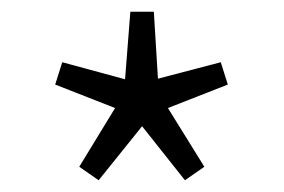

<svg xmlns="http://www.w3.org/2000/svg" viewBox="-20 -809 483 327"><path d="M148 -502 115 -525 176 -625 74 -665 86 -703 193 -674 202 -789H242L249 -675L356 -703L368 -665L266 -625L328 -525L295 -502L222 -594Z"/></svg>

Font: Noto Sans Korean Light
Style: Regular
Weight: 300
Designer: Ryoko NISHIZUKA  (kana & ideographs); Paul D. Hunt (Latin, Greek & Cyrillic); Wenlong ZHANG  (bopomofo); Sandoll Communi
Foundry: Adobe Systems Incorporated
Version: Version 1.000;PS 1;hotconv 1.0.78;makeotf.lib2.5.61930